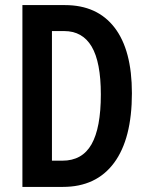

<svg xmlns="http://www.w3.org/2000/svg" viewBox="-20 -734 583 754"><path d="M498 -368Q498 -189 428 -94.5Q358 0 227 0H68V-714H235Q362 -714 430 -625.5Q498 -537 498 -368ZM376 -363Q376 -490 340 -551Q304 -612 232 -612H184V-103H225Q303 -103 339.5 -167.5Q376 -232 376 -363Z"/></svg>

Font: Noto Sans Khmer UI ExtraCondensed SemiBold
Style: Regular
Weight: 600
Width: 2
Designer: Danh Hong and the Monotype Design Team
Foundry: Monotype Imaging Inc.
Version: Version 2.002; ttfautohint (v1.8.4.7-5d5b)